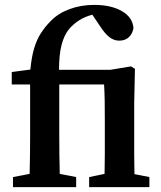

<svg xmlns="http://www.w3.org/2000/svg" viewBox="-20 -764 656 784"><path d="M33 0V-41L101 -54Q102 -93 102.5 -132Q103 -171 103 -210V-419H28V-470L104 -480Q109 -532 119.5 -567Q130 -602 147 -628.5Q164 -655 188 -679Q218 -710 264.5 -727Q311 -744 365 -744Q433 -744 477 -719Q521 -694 525 -650Q522 -628 507 -613Q492 -598 467 -598Q445 -598 426.5 -612.5Q408 -627 390 -655L357 -704Q299 -689 261 -644Q241 -619 231 -579Q221 -539 221 -479H431L515 -493L531 -483L528 -342V-210Q528 -178 528 -134.5Q528 -91 529 -53L590 -41V0H344V-41L407 -54Q408 -91 408 -134.5Q408 -178 408 -210V-271Q408 -320 407.5 -352.5Q407 -385 405 -419H222V-210Q222 -171 222.5 -132Q223 -93 224 -54L291 -41V0Z"/></svg>

Font: Source Serif 4 Semibold
Style: Regular
Weight: 600
Designer: Frank Grießhammer
Foundry: Adobe
Version: Version 4.005;hotconv 1.1.0;makeotfexe 2.6.0